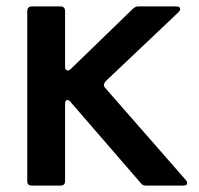

<svg xmlns="http://www.w3.org/2000/svg" viewBox="-20 -579 622 599"><path d="M79 0Q65 0 65 -14V-545Q65 -551 68.5 -555Q72 -559 79 -559H169Q176 -559 179.5 -555Q183 -551 183 -545V-371Q183 -365 185.5 -362Q188 -359 191 -359Q196 -359 201 -364L394 -551Q402 -559 411 -559H530Q542 -559 542 -551Q542 -546 537 -541L309 -325Q304 -318 304 -314Q304 -309 308 -305L560 -17Q564 -12 564 -8Q564 0 552 0H436Q424 0 419 -8L200 -261Q195 -267 190 -267Q183 -267 183 -255V-14Q183 0 169 0Z"/></svg>

Font: Open Sauce Two SemiBold
Style: Regular
Weight: 600
Designer: Alfredo Marco Pradil
Foundry: Creative Sauce Fz LLC
Version: Version 1.477